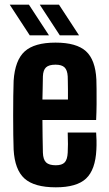

<svg xmlns="http://www.w3.org/2000/svg" viewBox="-20 -791 464 820"><path d="M218.5 9Q126.5 9 84.7 -28.5Q43 -66 38.2 -152Q37.2 -176.1 36.7 -214.8Q36.2 -253.6 36.2 -297.5Q36.2 -341.3 36.7 -381.1Q37.2 -420.9 38.2 -446.3Q44.1 -534 85.5 -571.5Q126.9 -609 217.1 -609Q306.6 -609 347 -572.3Q387.5 -535.6 391.6 -451.2Q392.1 -438.8 392.4 -410.4Q392.7 -382 392.5 -346.8Q392.2 -311.5 390.6 -278.4H161.2Q161.2 -243.6 161.9 -208.7Q162.7 -173.8 163.2 -139.1Q164.2 -109.4 176.9 -97.3Q189.6 -85.2 218.3 -85.2Q244.6 -85.2 256.1 -97.3Q267.7 -109.4 269.2 -139.1Q270.2 -153 270.2 -175.4Q270.2 -197.8 269.2 -225H390.6Q391.7 -214.7 392.2 -192.1Q392.6 -169.5 391.6 -152Q387.5 -66 347.6 -28.5Q307.7 9 218.5 9ZM161.2 -365.9H270.2Q270.3 -388 270.2 -408.4Q270 -428.9 269.7 -444Q269.4 -459 269.2 -464.9Q267.7 -491.6 255.7 -503.2Q243.7 -514.8 217.1 -514.8Q188.9 -514.8 176.5 -503.2Q164.2 -491.6 163.2 -464.9Q162.7 -439.4 162.3 -414.9Q161.9 -390.4 161.2 -365.9ZM235.5 -640 149.8 -771.1H231.9L317.6 -640ZM107.1 -640 21.5 -771.1H103.5L189.2 -640Z"/></svg>

Font: Big Shoulders Display SC Thin
Style: Regular
Weight: 100
Designer: Patric King
Foundry: XO Type Co
Version: Version 2.002